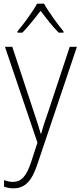

<svg xmlns="http://www.w3.org/2000/svg" viewBox="-20 -784 442 1046"><path d="M220 -764H182C159 -721 108 -652 75 -613V-606H102C134 -639 173 -688 201 -725C230 -687 266 -639 300 -606H326V-613C297 -648 244 -720 220 -764ZM7 -529 184 -7 149 101C122 180 94 207 50 207C33 207 18 203 2 197V233C19 239 34 242 53 242C117 242 154 201 184 110L399 -529H360L242 -173C225 -126 213 -88 204 -55H202C195 -82 184 -114 164 -175L47 -529Z"/></svg>

Font: Noto Sans Thai Looped SemiCondensed ExtraLight
Style: Regular
Weight: 200
Width: 4
Designer: Sasikarn Vongin, Ben Mitchell
Foundry: The Fontpad Ltd
Version: Version 1.001